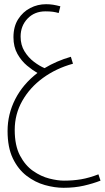

<svg xmlns="http://www.w3.org/2000/svg" viewBox="-20 -503 498 913"><path d="M282 390Q240 390 193.5 377Q147 364 106.5 333Q66 302 41 250Q16 198 16 120Q16 40 52.5 -31.5Q89 -103 158 -156Q135 -169 108.5 -191Q82 -213 63 -246.5Q44 -280 44 -326Q44 -377 66.5 -412Q89 -447 124 -465Q159 -483 199 -483Q217 -483 232.5 -480.5Q248 -478 267 -473L259 -441Q246 -445 231.5 -447Q217 -449 196 -449Q144 -449 111 -414.5Q78 -380 78 -329Q78 -289 96.5 -259Q115 -229 141.5 -209Q168 -189 192 -179Q248 -213 317 -233L327 -200Q247 -178 184.5 -132.5Q122 -87 86 -23.5Q50 40 50 115Q50 189 75 236.5Q100 284 137.5 310Q175 336 214.5 346Q254 356 284 356Q328 356 366 349.5Q404 343 448 326L458 356Q422 370 378.5 380Q335 390 282 390Z"/></svg>

Font: Noto Sans Arabic ExtCond ExtLt
Style: Regular
Weight: 200
Width: 2
Designer: Monotype Design Team, Nadine Chahine, Nizar Qandah and Khaled Hosny
Foundry: Monotype Imaging Inc.
Version: Version 2.012; ttfautohint (v1.8.4.7-5d5b)